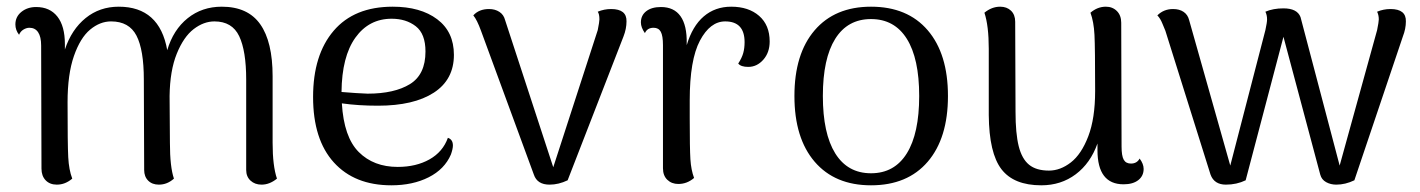

<svg xmlns="http://www.w3.org/2000/svg" viewBox="-20 -541 4245 574"><path d="M808 -7Q786 11 762 11Q742 11 729 -1Q716 -13 716 -33V-303Q716 -389 695 -433Q674 -477 621 -477Q589 -477 559 -454Q529 -431 508.5 -380.5Q488 -330 487 -254L488 -114Q488 -42 500 -7Q480 11 455 11Q435 11 423 -1Q411 -13 411 -33L410 -303Q410 -392 388 -434.5Q366 -477 312 -477Q279 -477 249.5 -452.5Q220 -428 201 -373.5Q182 -319 182 -235Q182 -109 184 -71Q186 -33 196 -7Q175 11 150 11Q129 11 116.5 -2Q104 -15 104 -37L103 -405Q103 -431 94 -444.5Q85 -458 68 -458Q59 -458 50 -452.5Q41 -447 37 -437Q26 -451 26 -468Q26 -491 44 -505.5Q62 -520 88 -520Q129 -520 151.5 -491.5Q174 -463 174 -409V-393Q194 -453 236 -487Q278 -521 335 -521Q457 -521 480 -391Q498 -452 541 -486.5Q584 -521 643 -521Q721 -521 758 -468.5Q795 -416 795 -313V-114Q795 -45 808 -7Z M1334 -106Q1334 -96 1328 -79Q1309 -35 1261.5 -11Q1214 13 1150 13Q1040 13 978 -55.5Q916 -124 916 -251Q916 -377 977.5 -449Q1039 -521 1154 -521Q1237 -521 1287 -483.5Q1337 -446 1337 -377Q1337 -303 1277 -264Q1217 -225 1110 -225Q1051 -225 1002 -232Q1008 -131 1052.5 -86.5Q1097 -42 1169 -42Q1224 -42 1264 -64.5Q1304 -87 1319 -129Q1334 -124 1334 -106ZM1001 -266Q1049 -262 1079 -261Q1159 -261 1205.5 -289.5Q1252 -318 1252 -387Q1252 -440 1223 -462.5Q1194 -485 1151 -485Q1083 -485 1042.5 -428.5Q1002 -372 1001 -266Z M1853 -477Q1853 -455 1844 -432L1677 -2Q1650 11 1623 11Q1586 11 1576 -19L1418 -449Q1406 -482 1395 -495Q1412 -514 1442 -514Q1460 -514 1473 -505.5Q1486 -497 1490 -481L1634 -41L1767 -451Q1772 -476 1772 -483Q1772 -499 1767 -506Q1786 -514 1807 -514Q1854 -514 1853 -477Z M2281 -417Q2281 -384 2262 -362.5Q2243 -341 2217 -341Q2195 -341 2187 -351Q2198 -368 2202 -382.5Q2206 -397 2206 -415Q2206 -477 2148 -477Q2103 -477 2072.5 -419.5Q2042 -362 2042 -241V-187Q2042 -97 2044 -65Q2046 -33 2055 -9Q2034 9 2008 9Q1988 9 1975 -3.5Q1962 -16 1962 -38V-406Q1962 -434 1955.5 -446Q1949 -458 1934 -458Q1915 -458 1908 -442Q1896 -459 1896 -474Q1896 -495 1912 -507.5Q1928 -520 1956 -520Q1995 -520 2014.5 -492.5Q2034 -465 2033 -411V-406Q2050 -463 2084 -492Q2118 -521 2166 -521Q2218 -521 2249.5 -493.5Q2281 -466 2281 -417Z M2355 -254Q2355 -380 2415.5 -450.5Q2476 -521 2584 -521Q2693 -521 2753.5 -450.5Q2814 -380 2814 -254Q2814 -128 2753.5 -57.5Q2693 13 2584 13Q2476 13 2415.5 -57.5Q2355 -128 2355 -254ZM2728 -254Q2728 -366 2691 -425Q2654 -484 2584 -484Q2514 -484 2477 -425Q2440 -366 2440 -254Q2440 -142 2477 -82.5Q2514 -23 2584 -23Q2654 -23 2691 -82.5Q2728 -142 2728 -254Z M3399 -36Q3399 -15 3383 -2.5Q3367 10 3339 10Q3261 10 3261 -92V-112Q3240 -53 3196 -20Q3152 13 3093 13Q3011 13 2974 -35Q2937 -83 2936 -197V-395Q2936 -464 2923 -503Q2945 -521 2970 -521Q2990 -521 3002.5 -509Q3015 -497 3015 -476L3016 -207Q3016 -142 3025.5 -104Q3035 -66 3056.5 -48.5Q3078 -31 3116 -31Q3150 -31 3181.5 -55.5Q3213 -80 3233.5 -133.5Q3254 -187 3254 -269Q3254 -398 3252 -437Q3250 -476 3240 -503Q3261 -521 3286 -521Q3306 -521 3319 -508Q3332 -495 3332 -473L3333 -103Q3333 -75 3339.5 -63.5Q3346 -52 3361 -52Q3379 -52 3387 -67Q3399 -51 3399 -36Z M3599 -19 3464 -449Q3462 -453 3455.5 -469.5Q3449 -486 3440 -495Q3459 -514 3487 -514Q3506 -514 3518.5 -505.5Q3531 -497 3535 -481L3658 -46L3763 -451Q3768 -474 3768 -483Q3768 -496 3763 -506Q3786 -516 3817 -516Q3858 -516 3868 -490L3985 -46L4097 -451Q4102 -476 4102 -483Q4102 -496 4097 -506Q4116 -514 4137 -514Q4184 -514 4183 -477Q4183 -455 4174 -432L4029 -2Q4002 11 3975 11Q3958 11 3944.5 3.5Q3931 -4 3927 -19L3817 -431L3704 -2Q3677 11 3645 11Q3610 11 3599 -19Z"/></svg>

Font: Arima Madurai
Style: Regular
Weight: 400
Designer: Joana Correia and Natanael Gama
Foundry: NDISCOVER
Version: Version 1.019